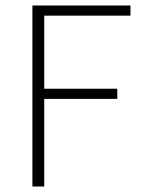

<svg xmlns="http://www.w3.org/2000/svg" viewBox="-20 -679 515 699"><path d="M98 0H141V-319H407V-356H141V-622H455V-659H98Z"/></svg>

Font: Source Sans Pro Light
Style: Regular
Weight: 300
Designer: Paul D. Hunt
Foundry: Adobe Systems Incorporated
Version: Version 3.006;hotconv 1.0.111;makeotfexe 2.5.65597